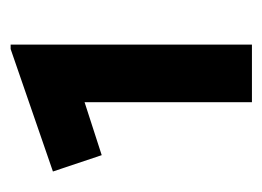

<svg xmlns="http://www.w3.org/2000/svg" viewBox="-88 -778 505 370"><g transform="rotate(-90 165.0 -593.5)"><path d="M152.5 -361V-683.5L50.5 -650.5L19 -744.5L255 -826H263.5V-361Z"/></g></svg>

Font: Geologica Thin Roman ExtraBold
Style: Regular
Weight: 800
Version: Version 1.010;gftools[0.9.28]